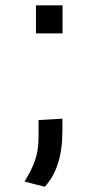

<svg xmlns="http://www.w3.org/2000/svg" viewBox="-20 -585 373 727"><path d="M116.2 -564.9H216.8V-458.5H116.2ZM72.8 102.5Q113.8 37.1 122.1 -15.6Q125.5 -35.6 126 -60.1V-130.4L216.3 -135.7V-88.4Q216.3 50.3 149.4 122.1Z"/></svg>

Font: Duru Sans
Style: Regular
Weight: 400
Designer: Onur Yazõcõgil
Foundry: Onur Yazõcõgil
Version: Version 1.001